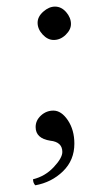

<svg xmlns="http://www.w3.org/2000/svg" viewBox="-20 -427 296 576"><path d="M92.8 -358.9Q92.8 -377 109.9 -392.1Q127 -407.2 145 -407.2Q164.1 -407.2 178.5 -390.6Q192.9 -374 192.9 -355Q192.9 -337.9 177 -322.5Q161.1 -307.1 141.1 -307.1Q123 -307.1 107.9 -323.5Q92.8 -339.8 92.8 -358.9ZM140.1 -95.2Q164.1 -95.2 183.6 -66.2Q203.1 -37.1 203.1 3.9Q203.1 53.7 168.9 86.9Q134.8 120.1 85.9 128.9Q79.1 122.1 79.1 110.8Q115.2 102.1 141.1 74.5Q167 46.9 167 28.8Q167 -1 130.9 -4.9Q86.9 -11.7 86.9 -45.9Q86.9 -65.9 103 -80.6Q119.1 -95.2 140.1 -95.2Z"/></svg>

Font: Linux Libertine Display
Style: Regular
Weight: 400
Designer: Philipp H. Poll
Foundry: Philipp H. Poll
Version: Version 5.0.9